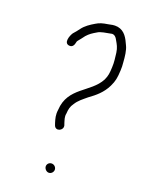

<svg xmlns="http://www.w3.org/2000/svg" viewBox="-134 -673 631 829"><g transform="rotate(20 182.0 -258.5)"><path d="M174.5 66C174 77.1 184.3 89 195.8 89C206.8 89 215.8 79.8 216.4 69C217 57.7 207.2 47 195 47C184 47 175.1 55.1 174.5 66ZM115.3 -482C115.4 -484 116.5 -486.3 118.6 -489C127.8 -500.4 133.5 -506.9 142.2 -519C154.9 -533.4 166.7 -541 183.9 -551C198.1 -560.8 223 -562.9 241.7 -567C259.2 -572.7 268.9 -557.6 273.7 -548C282.4 -533.1 290.1 -520.1 293.1 -498C295.5 -475.3 299 -457.5 297.6 -432C296.2 -405 295.4 -393.3 285.5 -372C247.5 -299.3 147 -286.5 141.4 -180C137.9 -156.5 142.8 -140.1 148.4 -122L151.9 -112C160.8 -88.2 195.1 -102.6 189.6 -126L186.1 -136C182.5 -148.9 176.9 -161.4 180.3 -177C181.4 -198.3 185 -211.4 194.8 -225C207.8 -246.7 225.5 -258.8 244.4 -275C274.4 -296.6 301.8 -319.3 319.7 -356C332.6 -382.7 334.8 -397.7 336.6 -432C337.3 -444.7 337 -457 335.6 -469C334 -493.7 330.9 -523.3 321.4 -542C308.8 -570.1 294.8 -598.9 260.7 -605C241.1 -607.6 232.8 -603.9 216.5 -601C195.9 -597.9 179.6 -593.6 164.6 -584C144.1 -572 125.1 -559.3 111.4 -541C103.2 -529 97.5 -523.6 87.8 -512C77.7 -496.9 64.6 -460.3 91 -457C107 -455 112.8 -468 115.3 -482Z"/></g></svg>

Font: Just Breathe
Style: Obl1
Weight: 400
Foundry: Cannot Into Space Fonts
Version: Version 0.72